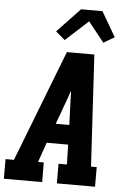

<svg xmlns="http://www.w3.org/2000/svg" viewBox="-64 -1026 727 1072"><g transform="rotate(5 299.5 -490.0)"><path d="M-1 0V-110H46L288 -735H442L478 -110H510V0H296V-110H343L340 -221H220L181 -110H213L214 0ZM261 -331H337L331 -490Q331 -498 331 -506Q331 -514 330 -522Q327 -514 324 -506Q321 -498 319 -490ZM270 -801 218 -845 346 -980H466L547 -841L486 -805L397 -917Z"/></g></svg>

Font: Iosevka Etoile Extrabold
Style: Italic
Weight: 800
Italic angle: -9°
Designer: Belleve Invis
Foundry: Belleve Invis
Version: Version 22.1.2; ttfautohint (v1.8.4)